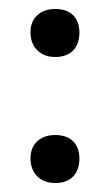

<svg xmlns="http://www.w3.org/2000/svg" viewBox="-20 -397 244 428"><path d="M48 -44Q48 -68 63 -82Q78 -96 103 -96Q129 -96 143 -82Q157 -68 157 -44Q157 -18 143 -3.5Q129 11 103 11Q78 11 63 -4Q48 -19 48 -44ZM48 -325Q48 -349 63 -363Q78 -377 103 -377Q129 -377 143 -363Q157 -349 157 -325Q157 -299 143 -284.5Q129 -270 103 -270Q78 -270 63 -285Q48 -300 48 -325Z"/></svg>

Font: Cormorant Garamond SemiBold
Style: Regular
Weight: 600
Designer: Christian Thalmann (Catharsis Fonts)
Foundry: Catharsis Fonts
Version: Version 4.000